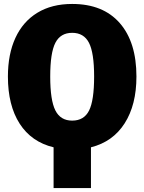

<svg xmlns="http://www.w3.org/2000/svg" viewBox="-20 -736 730 971"><path d="M440 9V215H251V9Q139 -18 79.5 -110.5Q20 -203 20 -349Q20 -462 58 -544.5Q96 -627 169 -671.5Q242 -716 345 -716Q501 -716 585.5 -619.5Q670 -523 670 -349Q670 -206 610.5 -112.5Q551 -19 440 9ZM456 -349Q456 -469 430 -519.5Q404 -570 345 -570Q286 -570 260 -519.5Q234 -469 234 -349Q234 -229 260 -177.5Q286 -126 345 -126Q405 -126 430.5 -177Q456 -228 456 -349Z"/></svg>

Font: Fira Sans Black
Style: Regular
Weight: 900
Designer: Carrois Corporate & Edenspiekermann AG
Foundry: Carrois Corporate GbR & Edenspiekermann AG
Version: Version 4.203